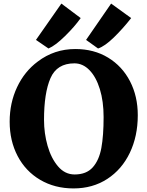

<svg xmlns="http://www.w3.org/2000/svg" viewBox="-20 -1039 821 1073"><path d="M34 0ZM750 -395Q750 -278 705.5 -185Q661 -92 579.5 -39Q498 14 391 14Q286 14 204.5 -34Q123 -82 78.5 -167Q34 -252 34 -359Q34 -464 75.5 -552Q117 -640 191 -695Q283 -765 401 -765Q505 -765 584 -717Q663 -669 706.5 -585Q750 -501 750 -395ZM226 -369Q226 -294 246 -224Q266 -154 304.5 -109Q343 -64 397 -64Q463 -64 498.5 -104Q534 -144 546.5 -212.5Q559 -281 559 -385Q559 -473 538 -541Q517 -609 480 -647Q443 -685 396 -685Q298 -685 262 -602Q226 -519 226 -369ZM323 -1019 431 -938Q397 -890 343 -837Q289 -784 251 -768L181 -816ZM601 -1019 713 -938Q667 -879 616 -829.5Q565 -780 528 -768L461 -816Z"/></svg>

Font: Martel Heavy
Style: Regular
Weight: 900
Designer: Dan Reynolds
Foundry: Dan Reynolds
Version: Version 1.001; ttfautohint (v1.1) -l 5 -r 5 -G 72 -x 0 -D la